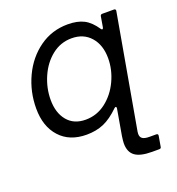

<svg xmlns="http://www.w3.org/2000/svg" viewBox="-138 -675 920 998"><g transform="rotate(-20 321.5 -176.5)"><path d="M584 201Q583 210 573 210H533Q469 210 439.5 188.5Q410 167 410 119Q410 107 414 79L439 -65V-68Q439 -73 436 -74Q433 -75 428 -71Q382 -26 340 -8Q298 10 245 10Q151 10 97.5 -49Q44 -108 44 -207Q44 -300 82.5 -382Q121 -464 190 -513.5Q259 -563 347 -563Q400 -563 435.5 -545Q471 -527 501 -482Q504 -477 508 -477Q512 -477 514 -485L524 -544Q526 -553 535 -553H600Q605 -553 607.5 -550Q610 -547 609 -542L498 86Q497 91 497 98Q497 116 509 124Q521 132 547 132H585Q590 132 592.5 135Q595 138 594 143ZM485 -326Q485 -399 446 -443.5Q407 -488 341 -488Q280 -488 232 -450Q184 -412 157 -350.5Q130 -289 130 -224Q130 -152 166 -108.5Q202 -65 267 -65Q329 -65 378.5 -103Q428 -141 456.5 -201.5Q485 -262 485 -326Z"/></g></svg>

Font: Open Sauce Two
Style: Italic
Weight: 400
Italic angle: -10°
Designer: Alfredo Marco Pradil
Foundry: Creative Sauce Fz LLC
Version: Version 1.477